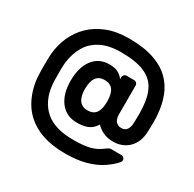

<svg xmlns="http://www.w3.org/2000/svg" viewBox="-172 -860 1189 1175"><g transform="rotate(30 422.5 -272.0)"><path d="M428.6 130.5Q306.7 130.5 225.5 90.1Q144.3 49.6 101.5 -22.1Q58.8 -93.7 49.6 -185.8Q48.6 -199.8 47.9 -222.9Q47.3 -246.1 47.3 -272.1Q47.3 -298.1 47.9 -320.9Q48.6 -343.8 49.6 -356.8Q55.8 -420.3 81.1 -477.7Q106.5 -535.1 152 -579.4Q197.5 -623.7 263.4 -649.6Q329.2 -675.4 416.1 -675.4Q519.6 -675.4 590.7 -651.6Q661.7 -627.9 706.2 -584.7Q750.7 -541.5 772.7 -483.4Q794.6 -425.4 799.5 -356.8Q801.5 -336 801.5 -312.2Q801.5 -288.5 801 -266.7Q800.5 -244.9 799.5 -230.6Q796.5 -181.4 774.9 -147.3Q753.4 -113.2 719.6 -96.1Q685.9 -79 646.7 -79Q613.7 -79 588.9 -87.9Q564.1 -96.8 548.4 -108.6Q532.6 -120.4 524.5 -129.9Q517.1 -117.5 503.6 -103.2Q490 -88.9 464.4 -78.9Q438.7 -69 395.1 -69Q320.5 -69 277.7 -124Q234.9 -179 234.9 -273Q234.9 -367.6 276.6 -422.8Q318.4 -478 392 -478Q431.5 -478 454.6 -465.1Q477.6 -452.2 492.5 -432.1V-444.9Q492.5 -455.5 499.8 -462.8Q507 -470 517.6 -470H569Q579.6 -470 586.9 -462.8Q594.1 -455.5 594.1 -444.9V-242.5Q594.1 -209.9 608.3 -193.1Q622.5 -176.4 646.7 -176.4Q667.4 -176.4 678.7 -186.7Q690.1 -197 694.6 -212.3Q699.1 -227.6 699.1 -242.2Q699.5 -263.6 700.2 -292.4Q700.9 -321.1 698.5 -351.8Q694.4 -428 666.3 -478.4Q638.2 -528.8 578.1 -553.4Q518 -578 416.1 -578Q331.4 -578 275.5 -549.4Q219.6 -520.9 189.5 -470.1Q159.4 -419.3 151.2 -351.8Q149.2 -334.8 148.7 -303.8Q148.2 -272.8 148.7 -241.3Q149.2 -209.8 151.2 -190.8Q163 -85.2 229.8 -26.1Q296.6 33.1 428.6 33.1Q491.5 33.1 528.6 25.6Q565.8 18 588.4 5.7Q611.1 -6.6 628.7 -20Q637.1 -26.1 643.6 -30Q650 -33.9 659.6 -33.9H730.6Q740.9 -33.9 748.4 -26.9Q756 -20 755.4 -8.5Q755.4 -4.5 753.6 -1Q751.7 2.5 749.1 6.1Q721.2 38.1 678.4 66.8Q635.6 95.5 574.2 113Q512.9 130.5 428.6 130.5ZM413.9 -166.4Q454.1 -166.4 473.3 -192.4Q492.5 -218.4 492.5 -273Q492.5 -327.6 473.3 -354.1Q454.1 -380.6 413.9 -380.6Q375.6 -380.6 355.7 -354.1Q335.9 -327.6 335.9 -273Q335.9 -239.1 344.6 -215Q353.4 -190.9 370.9 -178.6Q388.4 -166.4 413.9 -166.4Z"/></g></svg>

Font: Rubik Light
Style: Regular
Weight: 300
Designer: Hubert and Fischer
Foundry: Hubert and Fischer
Version: Version 2.300;gftools[0.9.30]